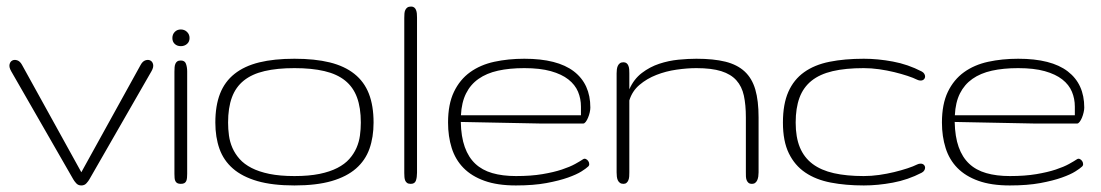

<svg xmlns="http://www.w3.org/2000/svg" viewBox="-20 -564 3378 589"><path d="M229.5 4.9Q219.7 4.9 213.6 -2Q207.5 -8.8 204.6 -14.2L14.2 -345.7Q7.3 -357.9 9.3 -366.5Q11.2 -375 17.8 -378.4Q24.4 -381.8 33 -378.9Q41.5 -376 47.4 -365.2L229.5 -35.6L411.6 -365.2Q417.5 -376 426 -378.9Q434.6 -381.8 441.2 -378.4Q447.8 -375 449.7 -366.5Q451.7 -357.9 444.8 -345.7L254.4 -14.2Q251.5 -8.8 245.4 -2Q239.3 4.9 229.5 4.9Z M554.2 -30.8Q554.2 -24.4 553.7 -18.8Q553.2 -13.2 551.5 -9Q549.8 -4.9 545.9 -2.4Q542 0 534.7 0Q527.8 0 523.9 -2.2Q520 -4.4 518.1 -8.3Q516.1 -12.2 515.6 -17.8Q515.1 -23.4 515.1 -30.8V-344.2Q515.1 -351.6 515.6 -357.7Q516.1 -363.8 518.1 -368.4Q520 -373 523.9 -375.7Q527.8 -378.4 534.7 -378.4Q546.9 -378.4 550.5 -368.2Q554.2 -357.9 554.2 -345.2ZM508.8 -447.3Q508.8 -458.5 516.1 -466.1Q523.4 -473.6 534.7 -473.6Q545.9 -473.6 553.7 -466.1Q561.5 -458.5 561.5 -447.3Q561.5 -436 553.7 -429.2Q545.9 -422.4 534.7 -422.4Q523.4 -422.4 516.1 -429.2Q508.8 -436 508.8 -447.3Z M883.3 4.9Q815.9 4.9 769.5 -8.5Q723.1 -22 694.6 -46.9Q666 -71.8 653.3 -107.4Q640.6 -143.1 640.6 -188Q640.6 -239.7 655 -276.6Q669.4 -313.5 699.5 -337.4Q729.5 -361.3 775.1 -372.6Q820.8 -383.8 883.3 -383.8Q945.8 -383.8 991.5 -372.6Q1037.1 -361.3 1067.1 -337.4Q1097.2 -313.5 1111.6 -276.6Q1126 -239.7 1126 -188Q1126 -143.1 1113.3 -107.4Q1100.6 -71.8 1072 -46.9Q1043.5 -22 997.1 -8.5Q950.7 4.9 883.3 4.9ZM883.3 -23.9Q927.7 -23.9 960 -30.5Q992.2 -37.1 1014.9 -48.8Q1037.6 -60.5 1051.5 -76.2Q1065.4 -91.8 1073.5 -110.1Q1081.5 -128.4 1084.2 -148.2Q1086.9 -168 1086.9 -188Q1086.9 -233.4 1075.2 -265.1Q1063.5 -296.9 1038.6 -316.9Q1013.7 -336.9 975.1 -345.9Q936.5 -355 883.3 -355Q830.1 -355 791.5 -345.9Q752.9 -336.9 728 -316.9Q703.1 -296.9 691.4 -265.1Q679.7 -233.4 679.7 -188Q679.7 -168 682.4 -148.2Q685.1 -128.4 693.1 -110.1Q701.2 -91.8 715.1 -76.2Q729 -60.5 751.7 -48.8Q774.4 -37.1 806.6 -30.5Q838.9 -23.9 883.3 -23.9Z M1259.3 -34.2Q1259.3 -20 1255.9 -10Q1252.4 0 1240.2 0Q1232.9 0 1229 -2.7Q1225.1 -5.4 1223.1 -10Q1221.2 -14.6 1220.7 -20.8Q1220.2 -26.9 1220.2 -33.2V-508.8Q1220.2 -516.1 1220.7 -522.5Q1221.2 -528.8 1223.4 -533.4Q1225.6 -538.1 1229.7 -541Q1233.9 -543.9 1241.2 -543.9Q1247.1 -543.9 1250.7 -541Q1254.4 -538.1 1256.3 -533.2Q1258.3 -528.3 1258.8 -522.2Q1259.3 -516.1 1259.3 -509.8Z M1563 -23.9Q1609.4 -23.9 1644 -29.8Q1678.7 -35.6 1703.6 -43.9Q1728.5 -52.2 1744.4 -61Q1760.3 -69.8 1769 -75.7Q1772.9 -78.1 1777.3 -76.2Q1781.7 -74.2 1784.7 -69.8Q1787.6 -65.4 1787.6 -60.3Q1787.6 -55.2 1782.7 -51.8Q1778.3 -47.4 1763.7 -38.1Q1749 -28.8 1722.4 -19.3Q1695.8 -9.8 1656.2 -2.4Q1616.7 4.9 1562.5 4.9Q1505.9 4.9 1466.3 -9.3Q1426.8 -23.4 1401.9 -48.8Q1377 -74.2 1365.7 -109.9Q1354.5 -145.5 1354.5 -188Q1354.5 -244.6 1372.6 -282.2Q1390.6 -319.8 1422.1 -342.5Q1453.6 -365.2 1496.3 -374.5Q1539.1 -383.8 1588.4 -383.8Q1689.9 -383.8 1740.5 -345Q1791 -306.2 1791 -233.9Q1791 -227.5 1789.1 -219Q1787.1 -210.4 1783.9 -202.9Q1780.8 -195.3 1776.9 -190.2Q1772.9 -185.1 1769.5 -185.1H1635.7L1393.6 -189.9Q1394.5 -144.5 1405.8 -113Q1417 -81.5 1438 -61.8Q1459 -42 1490.2 -33Q1521.5 -23.9 1563 -23.9ZM1588.4 -355Q1543 -355 1507.8 -347.2Q1472.7 -339.4 1448 -322Q1423.3 -304.7 1409.7 -277.3Q1396 -250 1394 -210.4H1762.2V-236.8Q1762.2 -261.2 1753.2 -282.7Q1744.1 -304.2 1723.6 -320.3Q1703.1 -336.4 1669.9 -345.7Q1636.7 -355 1588.4 -355Z M2307.1 -35.2Q2307.1 -28.8 2306.2 -22.5Q2305.2 -16.1 2303 -11.2Q2300.8 -6.3 2296.9 -3.2Q2293 0 2287.1 0Q2279.8 0 2276.1 -3.2Q2272.5 -6.3 2270.5 -11.2Q2268.6 -16.1 2268.3 -22.5Q2268.1 -28.8 2268.1 -35.2V-204.1Q2268.1 -242.2 2262 -270.5Q2255.9 -298.8 2239 -317.6Q2222.2 -336.4 2192.6 -345.7Q2163.1 -355 2116.2 -355Q2087.9 -355 2055.4 -350.3Q2022.9 -345.7 1993.7 -334.2Q1964.4 -322.8 1941.9 -303.7Q1919.4 -284.7 1910.6 -255.9V-35.2Q1910.6 -28.8 1910.2 -22.5Q1909.7 -16.1 1907.7 -11.2Q1905.8 -6.3 1902.1 -3.2Q1898.4 0 1892.6 0Q1885.7 0 1881.6 -3.2Q1877.4 -6.3 1875.2 -11.2Q1873 -16.1 1872.3 -22.5Q1871.6 -28.8 1871.6 -35.2V-338.9Q1871.6 -344.7 1872.3 -350.8Q1873 -356.9 1875.2 -361.8Q1877.4 -366.7 1881.6 -369.9Q1885.7 -373 1892.6 -373Q1898.4 -373 1902.1 -370.1Q1905.8 -367.2 1907.7 -362.3Q1909.7 -357.4 1910.2 -351.3Q1910.6 -345.2 1910.6 -338.9V-290Q1924.3 -321.3 1949 -340.1Q1973.6 -358.9 2002.4 -368.4Q2031.2 -377.9 2061.3 -380.9Q2091.3 -383.8 2116.2 -383.8Q2168.9 -383.8 2205.3 -374.8Q2241.7 -365.7 2264.4 -344.7Q2287.1 -323.7 2297.1 -289.3Q2307.1 -254.9 2307.1 -204.1Z M2629.9 -355Q2573.7 -355 2534.2 -345.7Q2494.6 -336.4 2469.5 -316.2Q2444.3 -295.9 2432.6 -264.2Q2420.9 -232.4 2420.9 -188Q2420.9 -143.1 2433.8 -111.8Q2446.8 -80.6 2472.9 -61Q2499 -41.5 2538.1 -32.7Q2577.1 -23.9 2629.4 -23.9Q2652.8 -23.9 2677 -27.3Q2701.2 -30.8 2723.1 -36.1Q2745.1 -41.5 2763.7 -47.6Q2782.2 -53.7 2793.9 -59.6Q2798.8 -62 2804.2 -62Q2810.5 -62 2814.2 -58.3Q2817.9 -54.7 2817.9 -49.3Q2817.9 -45.4 2815.4 -41.3Q2813 -37.1 2807.6 -34.2Q2765.1 -12.2 2719 -3.7Q2672.9 4.9 2629.9 4.9Q2574.2 4.9 2528.6 -3.9Q2482.9 -12.7 2450.4 -34.7Q2418 -56.6 2399.9 -93.8Q2381.8 -130.9 2381.8 -188Q2381.8 -244.6 2398.4 -282.2Q2415 -319.8 2446.8 -342.5Q2478.5 -365.2 2524.7 -374.5Q2570.8 -383.8 2629.9 -383.8Q2672.9 -383.8 2719 -375.2Q2765.1 -366.7 2807.6 -344.7Q2813 -341.8 2815.4 -337.6Q2817.9 -333.5 2817.9 -329.6Q2817.9 -324.2 2814.2 -320.6Q2810.5 -316.9 2804.2 -316.9Q2798.8 -316.9 2793.9 -319.3Q2782.2 -325.2 2763.7 -331.3Q2745.1 -337.4 2723.1 -342.8Q2701.2 -348.1 2677 -351.6Q2652.8 -355 2629.4 -355Z M3078.1 -23.9Q3124.5 -23.9 3159.2 -29.8Q3193.8 -35.6 3218.8 -43.9Q3243.7 -52.2 3259.5 -61Q3275.4 -69.8 3284.2 -75.7Q3288.1 -78.1 3292.5 -76.2Q3296.9 -74.2 3299.8 -69.8Q3302.7 -65.4 3302.7 -60.3Q3302.7 -55.2 3297.9 -51.8Q3293.5 -47.4 3278.8 -38.1Q3264.2 -28.8 3237.5 -19.3Q3210.9 -9.8 3171.4 -2.4Q3131.8 4.9 3077.6 4.9Q3021 4.9 2981.4 -9.3Q2941.9 -23.4 2917 -48.8Q2892.1 -74.2 2880.9 -109.9Q2869.6 -145.5 2869.6 -188Q2869.6 -244.6 2887.7 -282.2Q2905.8 -319.8 2937.3 -342.5Q2968.8 -365.2 3011.5 -374.5Q3054.2 -383.8 3103.5 -383.8Q3205.1 -383.8 3255.6 -345Q3306.2 -306.2 3306.2 -233.9Q3306.2 -227.5 3304.2 -219Q3302.2 -210.4 3299.1 -202.9Q3295.9 -195.3 3292 -190.2Q3288.1 -185.1 3284.7 -185.1H3150.9L2908.7 -189.9Q2909.7 -144.5 2920.9 -113Q2932.1 -81.5 2953.1 -61.8Q2974.1 -42 3005.4 -33Q3036.6 -23.9 3078.1 -23.9ZM3103.5 -355Q3058.1 -355 3022.9 -347.2Q2987.8 -339.4 2963.1 -322Q2938.5 -304.7 2924.8 -277.3Q2911.1 -250 2909.2 -210.4H3277.3V-236.8Q3277.3 -261.2 3268.3 -282.7Q3259.3 -304.2 3238.8 -320.3Q3218.3 -336.4 3185.1 -345.7Q3151.9 -355 3103.5 -355Z"/></svg>

Font: Gruppo
Style: Regular
Weight: 400
Foundry: Vernon Adams
Version: Version 1.000